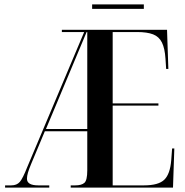

<svg xmlns="http://www.w3.org/2000/svg" viewBox="-20 -849 836 869"><path d="M3 0V-10H31Q56 -10 69.5 -25.5Q83 -41 103 -92L361 -704H260V-714H736L742 -537H732L729 -583Q726 -630 713 -656.5Q700 -683 673 -693.5Q646 -704 600 -704H490V-381H697V-371H490V-10H632Q697 -10 723.5 -35.5Q750 -61 755 -124L759 -177H769L763 0H300V-10H321Q349 -10 362 -21.5Q375 -33 375 -78V-255H183L121 -107Q111 -83 106.5 -67.5Q102 -52 102 -40Q102 -10 153 -10H203V0ZM188 -265H375V-704H372ZM397 -809V-829H631V-809Z"/></svg>

Font: Noto Serif Display ExtraCondensed SemiBold
Style: Regular
Weight: 600
Width: 2
Designer: Monotype Design Team
Foundry: Monotype Imaging Inc.
Version: Version 2.009